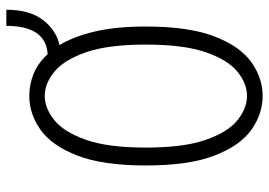

<svg xmlns="http://www.w3.org/2000/svg" viewBox="-139 -677 828 590"><g transform="rotate(-90 275.0 -382.0)"><path d="M275.5 11Q220 11 171.2 -23.5Q122.5 -58 92 -136.8Q61.5 -215.5 61.5 -348Q61.5 -480 92 -558.5Q122.5 -637 171.2 -671.5Q220 -706 275.5 -706Q310 -706 343 -692.8Q376 -679.5 403.5 -649.5Q490.5 -655 490.5 -776.5H540Q540 -705.5 509.2 -664.8Q478.5 -624 431.5 -613Q457.5 -570.5 473 -505.2Q488.5 -440 488.5 -348Q488.5 -215.5 458 -136.8Q427.5 -58 378.8 -23.5Q330 11 275.5 11ZM275.5 -37Q313 -37 349.2 -66Q385.5 -95 409.2 -163Q433 -231 433 -348Q433 -464.5 409.2 -532.2Q385.5 -600 349.2 -629.2Q313 -658.5 275.5 -658.5Q237.5 -658.5 201 -629.2Q164.5 -600 140.5 -532.2Q116.5 -464.5 116.5 -348Q116.5 -231 140.5 -163Q164.5 -95 201 -66Q237.5 -37 275.5 -37Z"/></g></svg>

Font: Trispace SemiCondensed ExtraLight
Style: Regular
Weight: 200
Width: 4
Designer: Tyler Finck
Foundry: Etcetera Type Company
Version: Version 1.210; ttfautohint (v1.8.3)